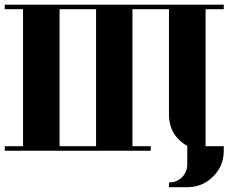

<svg xmlns="http://www.w3.org/2000/svg" viewBox="-20 -635 963 809"><path d="M0 0V-19H77.1V-596.2H0V-615.2H922.9V-596.2H846.2V-19H922.9V0Q922.9 64 877.9 108.9Q833 153.8 769 153.8H691.9V133.8Q724.6 133.8 747.1 111.8Q769 88.9 769 57.1V-19H771Q691.9 -63.5 691.9 -153.8V-596.2H538.1V-19H615.2V0ZM231 -19H384.8V-596.2H231Z"/></svg>

Font: Hjet
Style: Regular
Weight: 400
Designer: T. Christopher White
Version: Version 1.2